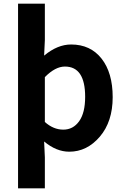

<svg xmlns="http://www.w3.org/2000/svg" viewBox="-20 -818 684 1053"><path d="M79 215V-798H226V-598L222 -513Q295 -574 370 -574Q476 -574 537 -496.5Q598 -419 598 -285Q598 -151 527.5 -68.5Q457 14 360 14Q289 14 222 -42L226 45V215ZM447 -287Q447 -453 336 -453Q283 -453 226 -395V-149Q273 -107 327 -107Q381 -107 414 -153Q447 -199 447 -287Z"/></svg>

Font: Swei Fan Sans CJK TC
Style: Bold
Weight: 700
Version: Version 2.130